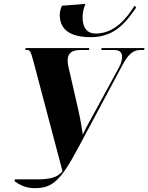

<svg xmlns="http://www.w3.org/2000/svg" viewBox="-20 -965 774 1002"><path d="M455 -771C586 -771 645 -861 691 -926L682 -935C640 -868 578 -790 479 -790C437 -790 411 -817 411 -875C411 -897 416 -921 426 -945L303 -935C296 -919 292 -904 292 -887C292 -827 325 -771 455 -771ZM55 -20C79 -3 111 17 160 17C253 17 296 -20 390 -197L621 -629C653 -688 679 -704 712 -704H732L734 -714H510L509 -704H575C606 -704 617 -690 617 -669C617 -657 614 -635 602 -615L449 -334C433 -306 421 -283 412 -263C408 -292 400 -341 389 -390L340 -604C336 -620 333 -635 333 -649C333 -683 350 -704 398 -704H444L446 -714H114L112 -704H122C138 -704 141 -692 152 -654L306 -72C280 -36 233 -29 171 -29H58Z"/></svg>

Font: Noto Serif Display Condensed Black
Style: Italic
Weight: 900
Width: 3
Italic angle: -12°
Designer: Monotype Design Team
Foundry: Monotype Imaging Inc.
Version: Version 2.009